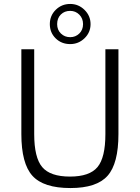

<svg xmlns="http://www.w3.org/2000/svg" viewBox="-20 -939 707 971"><path d="M335 -919Q377 -919 407.5 -889Q438 -859 438 -817Q438 -775 407.5 -745.5Q377 -716 335 -716Q291 -716 261.5 -745Q232 -774 232 -817Q232 -860 262 -889.5Q292 -919 335 -919ZM335 -884Q306 -884 287.5 -865.5Q269 -847 269 -817Q269 -788 288 -769.5Q307 -751 335 -751Q362 -751 381 -769.5Q400 -788 400 -817Q400 -846 381 -865Q362 -884 335 -884ZM579 -690V-261Q579 -112 524 -50Q469 12 336 12Q200 12 144 -50Q88 -112 88 -261V-690H153V-261Q153 -142 193.5 -94Q234 -46 334 -46Q433 -46 473 -94Q513 -142 513 -261V-690Z"/></svg>

Font: Exo 2.0 Light
Style: Regular
Weight: 300
Designer: Natanael Gama
Version: Version 1.001;PS 001.001;hotconv 1.0.70;makeotf.lib2.5.58329